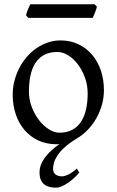

<svg xmlns="http://www.w3.org/2000/svg" viewBox="-20 -657 543 894"><path d="M388.2 -222.2Q388.2 -260.7 375.5 -295.7Q362.8 -330.6 342.8 -357.2Q322.8 -383.8 297.4 -399.4Q272 -415 247.1 -415Q210 -415 184.6 -400.9Q159.2 -386.7 143.8 -362.1Q128.4 -337.4 121.6 -303.7Q114.7 -270 114.7 -231Q114.7 -192.4 128.4 -157.5Q142.1 -122.6 162.8 -96.2Q183.6 -69.8 208.5 -54.4Q233.4 -39.1 255.9 -39.1Q290.5 -39.1 315.4 -52Q340.3 -64.9 356.4 -88.9Q372.6 -112.8 380.4 -146.5Q388.2 -180.2 388.2 -222.2ZM349.1 146Q338.9 159.2 325 171.9Q311 184.6 296.4 194.6Q281.7 204.6 267.1 210.7Q252.4 216.8 240.2 216.8Q226.1 216.8 212.4 213.9Q198.7 210.9 188 203.1Q177.2 195.3 170.7 181.6Q164.1 168 164.1 146Q164.1 111.8 187.5 78.9Q210.9 45.9 256.8 13.7Q252.9 14.2 249.5 14.4Q246.1 14.6 242.2 14.6Q195.8 14.6 158.4 -2.9Q121.1 -20.5 94.5 -51.3Q67.9 -82 53.5 -124.5Q39.1 -167 39.1 -216.8Q39.1 -249 47.1 -280.3Q55.2 -311.5 69.6 -339.6Q84 -367.7 104.2 -391.4Q124.5 -415 149.2 -432.1Q173.8 -449.2 202.4 -459Q231 -468.8 261.2 -468.8Q307.1 -468.8 344.5 -451.2Q381.8 -433.6 408.4 -402.6Q435.1 -371.6 449.5 -329.1Q463.9 -286.6 463.9 -236.8Q463.9 -201.2 454.1 -167.2Q444.3 -133.3 427 -103.5Q409.7 -73.7 385.7 -49.6Q361.8 -25.4 333.5 -9.8Q299.3 11.7 278.3 31.5Q257.3 51.3 246.1 69.1Q234.9 86.9 231 102.1Q227.1 117.2 227.1 128.9Q227.1 147 238.8 155.5Q250.5 164.1 269 164.1Q281.2 164.1 299.1 155.3Q316.9 146.5 337.4 127.9ZM431.2 -625.5Q430.2 -620.1 427.7 -613Q425.3 -606 422.4 -598.9Q419.4 -591.8 416.7 -585Q414.1 -578.1 412.1 -573.7H111.8L101.1 -585.9Q102.1 -591.3 104.5 -598.1Q106.9 -605 109.9 -612.1Q112.8 -619.1 115.7 -625.7Q118.7 -632.3 121.1 -637.2H420.4Z"/></svg>

Font: Gentium Plus Phon
Style: Regular
Weight: 400
Designer: J. Victor Gaultney, Annie Olsen, Iska Routamaa, Becca Hirsbrunner
Foundry: SIL International
Version: Version 5.000